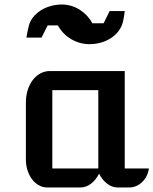

<svg xmlns="http://www.w3.org/2000/svg" viewBox="-20 -824 674 844"><path d="M93.8 -373.5Q93.8 -402.8 101.8 -428.2Q109.9 -453.6 124 -472.2Q138.2 -490.7 157.5 -501.2Q176.8 -511.7 199.2 -511.7H528.3V-83.5H634.3Q632.3 -66.4 624.8 -51Q617.2 -35.6 605.7 -24.4Q594.2 -13.2 579.6 -6.6Q564.9 0 548.8 0H496.6Q472.7 0 451.2 -16.4Q429.7 -32.7 415.5 -60.5Q401.4 -32.7 379.9 -16.4Q358.4 0 334.5 0H186.5Q167.5 0 150.4 -9.8Q133.3 -19.5 120.8 -36.1Q108.4 -52.7 101.1 -75Q93.8 -97.2 93.8 -122.6ZM412.1 -83.5V-427.7H210V-83.5ZM373 -629.9Q350.6 -629.9 329.8 -636Q309.1 -642.1 291 -653.1Q272.9 -664.1 258.5 -679.2Q244.1 -694.3 234.4 -712.4H189.5L162.6 -658.7H96.2Q98.1 -672.4 100.3 -682.1Q102.5 -691.9 105.5 -705.6Q109.9 -727.5 123.5 -745.6Q137.2 -763.7 157 -776.9Q176.8 -790 201.4 -797.1Q226.1 -804.2 252.4 -804.2Q273.4 -804.2 293.5 -798.1Q313.5 -792 330.8 -781Q348.1 -770 362.3 -754.9Q376.5 -739.7 386.2 -721.7H435.5L461.9 -775.4H528.3Q527.3 -765.6 525.9 -756.8Q524.9 -749 523.2 -741.5Q521.5 -733.9 520.5 -728.5Q515.1 -706.1 501.2 -687.7Q487.3 -669.4 467.5 -656.5Q447.8 -643.6 423.6 -636.7Q399.4 -629.9 373 -629.9Z"/></svg>

Font: Atomic Age
Style: Regular
Weight: 400
Designer: James Grieshaber
Foundry: James Grieshaber
Version: Version 1.008; ttfautohint (v1.4.1) -l 6 -r 46 -G 0 -x 0 -H 